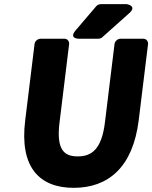

<svg xmlns="http://www.w3.org/2000/svg" viewBox="-20 -865 731 922"><path d="M101 -287C73 -62 169 37 334 37C500 37 618 -62 646 -287L691 -654C692 -665 684 -679 669 -679H558C547 -679 532 -669 530 -654L484 -278C468 -144 417 -114 353 -114C290 -114 249 -143 266 -278L312 -654C313 -665 305 -679 290 -679H174C163 -679 148 -669 146 -654ZM601 -802C640 -837 589 -845 589 -845H464C457 -845 448 -842 442 -835L343 -719C309 -679 358 -679 358 -679H452C458 -679 466 -681 471 -686Z"/></svg>

Font: Falling Sky
Style: BlkObl
Weight: 900
Designer: Paul D. Hunt
Foundry: Adobe Systems Incorporated
Version: Version 1.02